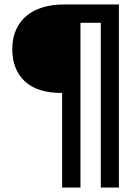

<svg xmlns="http://www.w3.org/2000/svg" viewBox="-20 -660 622 859"><path d="M431 179V-558H340V179H258V-244Q146 -244 90.5 -296.5Q35 -349 35 -440Q35 -490 52 -527.5Q69 -565 99.5 -590Q130 -615 172.5 -627.5Q215 -640 266 -640H512V179Z"/></svg>

Font: Ek Mukta SemiBold
Style: Regular
Weight: 600
Designer: Girish Dalvi and Yashodeep Gholap
Foundry: Ek Type
Version: Version 2.538;PS 1.002;hotconv 16.6.51;makeotf.lib2.5.65220;